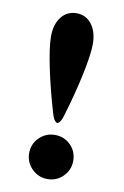

<svg xmlns="http://www.w3.org/2000/svg" viewBox="-79 -716 499 772"><g transform="rotate(10 170.0 -329.5)"><path d="M148 -253Q120 -347 102.5 -431Q85 -515 85 -558Q85 -608 108.5 -638Q132 -668 171 -668Q209 -668 232.5 -637.5Q256 -607 256 -557Q256 -515 238.5 -432Q221 -349 192 -253Q188 -238 181.5 -229Q175 -220 170 -220Q165 -220 158.5 -229Q152 -238 148 -253ZM170 -171Q208 -171 234 -145Q260 -119 260 -81Q260 -44 234 -17.5Q208 9 170 9Q133 9 106.5 -17.5Q80 -44 80 -81Q80 -119 106.5 -145Q133 -171 170 -171Z"/></g></svg>

Font: Raigarh
Style: Bold
Weight: 700
Designer: jaikishan Patel
Foundry: MagicType
Version: Version 1.000